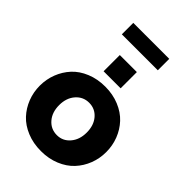

<svg xmlns="http://www.w3.org/2000/svg" viewBox="-269 -1030 1148 1148"><g transform="rotate(45 305.0 -456.5)"><path d="M153.8 -826.2V-922.9H458V-826.2ZM232.9 -592.8V-730H377V-592.8ZM23.9 -262.2Q23.9 -316.9 43 -366Q62 -415 96.9 -452.9Q131.8 -490.7 185.8 -512.9Q239.7 -535.2 305.2 -535.2Q370.1 -535.2 423.8 -512.9Q477.5 -490.7 512.7 -452.9Q547.9 -415 566.9 -366Q585.9 -316.9 585.9 -262.2Q585.9 -208 566.9 -158.9Q547.9 -109.9 512.9 -72.3Q478 -34.7 424.3 -12.5Q370.6 9.8 305.2 9.8Q239.7 9.8 185.8 -12.5Q131.8 -34.7 96.9 -72.3Q62 -109.9 43 -158.9Q23.9 -208 23.9 -262.2ZM305.2 -125Q355 -125 387.9 -163.6Q420.9 -202.1 420.9 -262.2Q420.9 -323.2 388.2 -361.1Q355.5 -398.9 305.2 -398.9Q254.9 -398.9 221.4 -360.6Q188 -322.3 188 -262.2Q188 -201.2 221.2 -163.1Q254.4 -125 305.2 -125Z"/></g></svg>

Font: Raleway-v4020 ExtraBold
Style: Regular
Weight: 800
Designer: Matt McInerney, Pablo Impallari, Rodrigo Fuenzalida
Foundry: Matt McInerney, Pablo Impallari, Rodrigo Fuenzalida
Version: Version 4.020;PS 004.020;hotconv 1.0.88;makeotf.lib2.5.64775